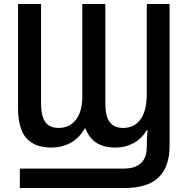

<svg xmlns="http://www.w3.org/2000/svg" viewBox="-20 -734 952 968"><path d="M80 116H603Q720 116 720 6Q720 -45 724 -77H720Q692 -33 651.5 -11.5Q611 10 563 10Q504 10 467 -13.5Q430 -37 411 -86H407Q379 -37 335 -13.5Q291 10 240 10Q154 10 112.5 -38Q71 -86 71 -191V-714H187V-213Q187 -150 208 -119.5Q229 -89 276 -89Q331 -89 363 -130.5Q395 -172 395 -251V-714H511V-213Q511 -150 532.5 -119.5Q554 -89 601 -89Q657 -89 688.5 -132.5Q720 -176 720 -260V-714H835V1Q835 106 780 160Q725 214 606 214H80Z"/></svg>

Font: Noto Sans Display Medium Narrow
Style: Regular
Weight: 500
Width: 4
Designer: Monotype Design team
Foundry: Monotype Imaging Inc.
Version: Version 1.000